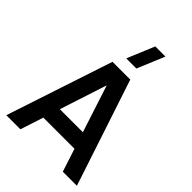

<svg xmlns="http://www.w3.org/2000/svg" viewBox="-277 -1104 1225 1225"><g transform="rotate(45 335.5 -491.0)"><path d="M393.3 -797.5H301.8L379 -982.5H470.5ZM415.8 -720H255.3L17.1 0H144.2L354.4 -646H316.5L526.9 0H654ZM146.7 -156.2H524.7V-268.7H146.7Z"/></g></svg>

Font: Vela Sans GX ExtLt
Style: Regular
Weight: 200
Designer: Principal design: Mikhail Sharanda - project Manrope.
Design modification: Ravid Balaliev
Foundry: Mikhail Sharanda
Version: Version 1.001